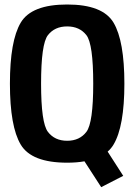

<svg xmlns="http://www.w3.org/2000/svg" viewBox="-20 -700 590 832"><path d="M418.5 111 346 -1Q312.5 5 271 5Q116.5 5 69.8 -73.5Q23 -152 23 -337.5Q23 -523 69.8 -601.8Q116.5 -680.5 271 -680.5Q425.5 -680.5 472.2 -601.5Q519 -522.5 519 -337.5Q519 -152 472 -73.5Q462 -56.5 446.5 -43L514 62ZM271 -90Q325 -90 354.5 -128.8Q384 -167.5 384 -337.5Q384 -509.5 354.5 -547.5Q325 -585.5 271 -585.5Q217 -585.5 187.5 -547.5Q158 -509.5 158 -337.5Q158 -167.5 187.5 -128.8Q217 -90 271 -90Z"/></svg>

Font: Anybody SemiBold
Style: Regular
Weight: 600
Designer: Tyler Finck
Foundry: Etcetera Type Company
Version: Version 1.010; ttfautohint (v1.8.3) -l 8 -r 50 -G 200 -x 14 